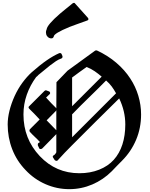

<svg xmlns="http://www.w3.org/2000/svg" viewBox="-20 -1247 1055 1350"><path d="M972 -442Q972 -509 952.5 -574Q933 -639 896 -695Q857 -755 798 -805.5Q739 -856 662 -892Q655 -894 649 -891L455 -750L377 -669L376 -483Q376 -485 375.5 -485.5Q375 -486 375 -487Q357 -505 339 -523Q321 -541 304 -561L327 -583Q334 -588 332 -596Q330 -604 320 -606L304 -612Q298 -613 292 -607L186 -501Q176 -494 185 -483Q204 -465 222.5 -445.5Q241 -426 259 -407L190 -338Q184 -328 190 -320Q208 -300 226 -283.5Q244 -267 261 -248L250 -241Q244 -236 246 -225L254 -208Q256 -200 264 -199Q272 -198 278 -204L376 -304V-178Q376 -172 368 -164Q367 -162 365.5 -160.5Q364 -159 359 -156Q346 -149 354 -138L365 -121Q370 -117 376 -116Q382 -115 386 -120Q409 -146 434.5 -172.5Q460 -199 485 -224Q568 -308 650.5 -389.5Q733 -471 818 -555Q861 -466 861 -372Q861 -294 840.5 -231Q820 -168 780 -123.5Q740 -79 677.5 -54Q615 -29 538 -29Q374 -29 260 -149Q145 -271 145 -442Q145 -515 168.5 -581.5Q192 -648 234 -705Q239 -708 242.5 -712Q246 -716 250 -720Q279 -744 299 -760Q319 -776 332 -787Q354 -804 373.5 -817Q393 -830 412 -836Q422 -841 419 -853L414 -865Q412 -871 407 -873Q402 -875 396 -873Q355 -855 308 -822.5Q261 -790 202 -738Q169 -708 138 -666Q107 -624 83 -572Q59 -519 46.5 -468Q34 -417 34 -372Q34 -280 66 -197.5Q98 -115 160 -51Q220 13 300 48Q380 83 467 83Q552 83 629 50Q706 17 766 -43Q785 -63 802 -80.5Q819 -98 838 -117Q902 -181 937 -264Q972 -347 972 -442ZM695 -708 487 -500V-702Q514 -722 538.5 -740Q563 -758 589 -776Q620 -764 646 -746Q672 -728 695 -708ZM796 -591 487 -282V-443Q548 -506 607 -563Q666 -620 726 -681Q750 -660 765.5 -639Q781 -618 796 -591ZM376 -331 308 -401 374 -468Q376 -471 376 -473ZM358 -990Q358 -1012 470 -1058Q490 -1066 520 -1076.5Q550 -1087 591 -1102Q600 -1104 601.5 -1110.5Q603 -1117 597 -1123L508 -1222Q505 -1227 501 -1227Q495 -1227 490 -1223Q461 -1199 439 -1181.5Q417 -1164 402 -1151Q357 -1112 333.5 -1084.5Q310 -1057 308 -1041Q303 -1029 303 -1021Q303 -1005 310 -994.5Q317 -984 326.5 -980Q336 -976 345 -977.5Q354 -979 358 -990Z"/></svg>

Font: MM Taunggyi
Style: Regular
Weight: 400
Designer: Khon Soe Zaw Thu
Version: Version 1.00 July 18, 2016, initial release